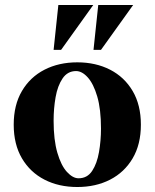

<svg xmlns="http://www.w3.org/2000/svg" viewBox="-20 -740 620 770"><path d="M290 -490Q364 -490 421.5 -460.5Q479 -431 512 -375Q545 -319 545 -240Q545 -161 512 -105Q479 -49 421.5 -19.5Q364 10 290 10Q216 10 158.5 -19.5Q101 -49 68 -105Q35 -161 35 -240Q35 -319 68 -375Q101 -431 158.5 -460.5Q216 -490 290 -490ZM295 -25Q330 -25 349.5 -54.5Q369 -84 377 -130Q385 -176 385 -224Q385 -302 370 -353Q355 -404 332 -429.5Q309 -455 285 -455Q251 -455 231 -425.5Q211 -396 203 -350.5Q195 -305 195 -256Q195 -179 210 -127.5Q225 -76 248.5 -50.5Q272 -25 295 -25ZM355 -540 374 -720H514L385 -540ZM195 -540 214 -720H354L225 -540Z"/></svg>

Font: Brygada 1918
Style: Regular
Weight: 400
Designer: Mateusz Machalski | Borys Kosmynka | Przemek Hoffer
Foundry: NIEPODLEGLA 2018
Version: Version 3.006